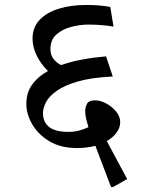

<svg xmlns="http://www.w3.org/2000/svg" viewBox="-20 -616 583 773"><path d="M435 137H427L364 -29Q330 -20 290 -20Q224 -20 178.5 -47.5Q133 -75 109.5 -116Q86 -157 86 -197Q86 -243 109.5 -275.5Q133 -308 173 -330Q143 -360 127 -394Q111 -428 111 -460Q111 -506 139.5 -536Q168 -566 217 -581Q266 -596 326 -596Q356 -596 379.5 -594Q403 -592 424 -588L437 -509Q419 -512 393 -514.5Q367 -517 335 -517Q303 -517 267.5 -508Q232 -499 207.5 -477.5Q183 -456 183 -418Q183 -394 196 -378Q209 -362 226 -354Q266 -368 312 -376.5Q358 -385 407 -389L434 -308Q350 -304 295.5 -288.5Q241 -273 209.5 -251Q178 -229 165.5 -205Q153 -181 153 -161Q153 -124 178 -104.5Q203 -85 256 -85Q279 -85 299 -90.5Q319 -96 336 -104Q332 -118 327.5 -135Q323 -152 323 -168Q323 -185 330.5 -198.5Q338 -212 363 -212Q384 -212 407.5 -199.5Q431 -187 447.5 -167Q464 -147 464 -124Q464 -103 450 -83Q436 -63 410 -48L492 105Z"/></svg>

Font: Tiro Devanagari Sanskrit
Style: Italic
Weight: 400
Italic angle: -11°
Designer: Devanagari: John Hudson & Fiona Ross, assisted by Paul Hanslow. Latin: John Hudson with Paul Hanslow, assisted by Kaja S
Foundry: Tiro Typeworks Ltd.
Version: Version 1.52